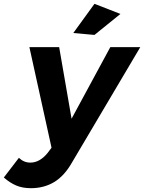

<svg xmlns="http://www.w3.org/2000/svg" viewBox="-111 -785 755 1006"><path d="M624 -538 267 65Q227 136 173.5 168.5Q120 201 51 201Q7 201 -26 187Q-59 173 -91 145L-12 42Q14 67 48 67Q97 67 138 17L159 -11L43 -538H199L264 -163L467 -538ZM384 -765 520 -712 384 -602 273 -612Z"/></svg>

Font: Gontserrat SemiBold
Style: Italic
Weight: 600
Italic angle: -11.3°
Designer: Julieta Ulanovsky
Foundry: Julieta Ulanovsky
Version: Version 6.001